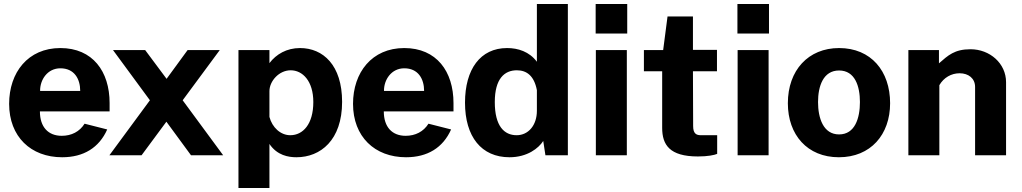

<svg xmlns="http://www.w3.org/2000/svg" viewBox="-20 -782 5149 967"><path d="M532 -221V-263C532 -422 447 -540 284 -540C121 -540 26 -417 26 -259C26 -94 135 10 293 10C401 10 479 -38 520 -130L406 -159C381 -119 340 -98 291 -98C223 -98 181 -142 181 -221ZM182 -324C181 -380 219 -438 284 -438C354 -438 384 -385 384 -324Z M900 -277 1087 -530H925L819 -385L711 -530H549L735 -277L531 0H693L818 -169L942 0H1104Z M1337 165V-57C1376 1 1433 10 1473 10C1594 10 1703 -76 1703 -269C1703 -454 1607 -540 1491 -540C1424 -540 1371 -509 1337 -464V-530H1181V165ZM1442 -101C1393 -101 1351 -140 1337 -193V-323C1337 -373 1385 -428 1444 -428C1504 -428 1558 -374 1558 -268C1558 -157 1506 -101 1442 -101Z M2264 -221V-263C2264 -422 2179 -540 2016 -540C1853 -540 1758 -417 1758 -259C1758 -94 1867 10 2025 10C2133 10 2211 -38 2252 -130L2138 -159C2113 -119 2072 -98 2023 -98C1955 -98 1913 -142 1913 -221ZM1914 -324C1913 -380 1951 -438 2016 -438C2086 -438 2116 -385 2116 -324Z M2546 10C2636 10 2693 -36 2716 -72L2727 0H2840V-762H2684V-471C2646 -522 2589 -540 2534 -540C2399 -540 2322 -433 2322 -265C2322 -93 2405 10 2546 10ZM2582 -101C2520 -101 2472 -146 2472 -268C2472 -386 2521 -428 2583 -428C2632 -428 2670 -401 2684 -328V-224C2684 -151 2641 -101 2582 -101Z M2981 -530V0H3137V-530ZM2980 -762V-613H3139V-762Z M3591 -531H3470V-699H3342L3320 -530H3223V-423H3315V-138C3315 -53 3352 6 3495 6C3545 6 3578 -1 3592 -7V-101H3510C3487 -101 3471 -109 3471 -147L3470 -423H3591Z M3695 -530V0H3851V-530ZM3694 -762V-613H3853V-762Z M4205 10C4365 10 4463 -104 4463 -262C4463 -424 4367 -540 4206 -540C4051 -540 3948 -428 3948 -262C3948 -103 4046 10 4205 10ZM4206 -105C4126 -105 4100 -188 4100 -268C4100 -348 4126 -427 4206 -427C4286 -427 4311 -348 4311 -268C4311 -187 4286 -105 4206 -105Z M4711 0V-353C4733 -391 4771 -413 4813 -413C4858 -413 4891 -387 4891 -344V0H5047V-368C5047 -463 4965 -534 4868 -534C4787 -534 4755 -503 4709 -463V-530H4555V0Z"/></svg>

Font: Cheyenne Sans
Style: Bold
Weight: 700
Designer: The Public Sans project authors (U.S. Web Design System), Libre Franklin designed by Pablo Impallari and Rodrigo Fuenzal
Foundry: The Cheyenne Sans Project Authors
Version: Version 2.007